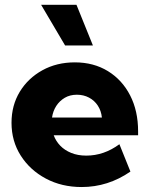

<svg xmlns="http://www.w3.org/2000/svg" viewBox="-20 -752 609 782"><path d="M511.2 -53.2Q419.9 9.8 312.5 9.8Q231.4 9.8 166.7 -24.7Q102.1 -59.1 64.5 -118.2Q26.9 -177.2 26.9 -252Q26.9 -322.8 60.5 -378.2Q94.2 -433.6 152.6 -465.8Q210.9 -498 284.7 -498Q361.3 -498 419.4 -462.4Q477.5 -426.8 510 -363.5Q542.5 -300.3 542.5 -216.8V-201.2H198.7Q207.5 -177.2 225.3 -158.7Q243.2 -140.1 270 -129.2Q296.9 -118.2 331.5 -118.2Q403.3 -118.2 466.3 -164.6ZM191.9 -273.4H395Q392.1 -300.8 378.4 -321.8Q364.7 -342.8 342.5 -354.5Q320.3 -366.2 293 -366.2Q265.1 -366.2 243.9 -353.8Q222.7 -341.3 209.2 -320.6Q195.8 -299.8 191.9 -273.4ZM358.4 -566.9H245.1L147.5 -732.4H291.5Z"/></svg>

Font: Kumbh Sans ExtraBold
Style: Regular
Weight: 800
Version: Version 1.005